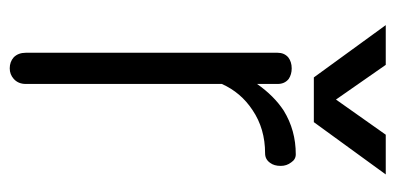

<svg xmlns="http://www.w3.org/2000/svg" viewBox="-218 -536 770 373"><g transform="rotate(90 166.5 -349.0)"><path d="M105.5 -713.9H28.3L129.9 -574.2H216.8L318.4 -713.9H241.2L172.9 -617.2ZM82 -503.9V-14.6Q82 0 90.8 8.8Q99.6 16.6 112.3 16.6Q124 16.6 132.8 8.8Q142.6 0 142.6 -14.6V-395.5Q159.2 -432.6 193.4 -455.1Q229.5 -479.5 277.3 -479.5Q289.1 -479.5 295.9 -489.3Q301.8 -497.1 301.8 -509.8Q301.8 -521.5 294.9 -530.3Q289.1 -539.1 279.3 -539.1Q232.4 -539.1 194.3 -515.6Q166 -497.1 142.6 -463.9V-503.9Q142.6 -517.6 132.8 -525.4Q124 -531.2 112.3 -531.2Q99.6 -531.2 90.8 -524.4Q82 -516.6 82 -503.9Z"/></g></svg>

Font: Gulim
Style: Regular
Weight: 400
Version: Version 2.21